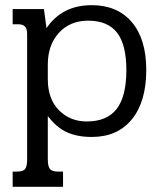

<svg xmlns="http://www.w3.org/2000/svg" viewBox="-20 -515 625 743"><path d="M29 149H46Q70 149 77.5 138.5Q85 128 85 102V-382Q85 -403 77 -412Q69 -421 51 -421H29V-480H150L160 -406Q220 -495 335 -495Q434 -495 490 -429.5Q546 -364 546 -244Q546 -122 490.5 -53.5Q435 15 335 15Q279 15 238.5 -3.5Q198 -22 165 -66V102Q165 128 173 138.5Q181 149 205 149H224V208H29ZM469 -244Q469 -342 433 -388.5Q397 -435 321 -435Q251 -435 208 -388Q165 -341 165 -265V-209Q165 -132 208 -88.5Q251 -45 316 -45Q394 -45 431.5 -93.5Q469 -142 469 -244Z"/></svg>

Font: Pridi Light
Style: Regular
Weight: 300
Designer: Katatrad Team
Foundry: CadsonDemak
Version: Version 1.003